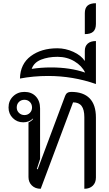

<svg xmlns="http://www.w3.org/2000/svg" viewBox="-20 -1164 679 1193"><path d="M157 -64V-403Q175 -411 186 -425L184 -427Q161 -404 124 -404Q86 -404 59.5 -430.5Q33 -457 33 -496Q33 -538 61.5 -565.5Q90 -593 132 -593Q176 -593 202.5 -565Q229 -537 229 -490V-176L209 -114L214 -112L385 -569Q394 -593 422 -593Q498 -593 537 -553Q576 -513 576 -434V-61Q576 -29 556.5 -10Q537 9 504 9V-436Q504 -483 487 -505.5Q470 -528 434 -528L233 9Q199 9 178 -11.5Q157 -32 157 -64ZM179 -496Q179 -517 165.5 -530.5Q152 -544 132 -544Q111 -544 97.5 -530.5Q84 -517 84 -496Q84 -476 98 -462.5Q112 -449 132 -449Q152 -449 165.5 -462.5Q179 -476 179 -496Z M336 -864Q387 -864 435.5 -842Q484 -820 507 -785V-848Q507 -877 525 -893Q543 -909 576 -909V-642Q433 -692 279 -692Q188 -692 104 -676Q106 -767 171.5 -815.5Q237 -864 336 -864ZM297 -745Q416 -745 509 -713Q489 -755 442.5 -783Q396 -811 337 -811Q280 -811 235.5 -793.5Q191 -776 177 -736Q235 -745 297 -745Z M507 -1082Q507 -1114 524 -1129Q541 -1144 576 -1144V-1015Q576 -983 559.5 -967.5Q543 -952 507 -952Z"/></svg>

Font: K2D Light
Style: Regular
Weight: 300
Designer: Katatrad Aksorn Co.,Ltd.
Foundry: Cadson Demak Co.,Ltd.
Version: Version 1.000; ttfautohint (v1.6)